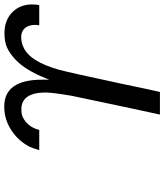

<svg xmlns="http://www.w3.org/2000/svg" viewBox="44 -800 756 883"><g transform="rotate(-90 421.5 -358.0)"><path d="M747 -555Q749 -565 749 -574Q749 -603 734.5 -620.5Q720 -638 693 -638Q667 -638 645 -627Q580 -597 543 -465Q532 -426 480 -184Q442 -2 441 -2V0H337V-2Q348 -49 423 -406Q438 -494 438 -526Q438 -609 395 -630Q381 -637 364 -637H357Q336 -637 323 -630Q279 -607 266 -555H173Q182 -585 188 -598Q214 -650 264 -683Q314 -716 373 -716Q497 -716 497 -542V-509L504 -526Q541 -619 590 -665Q618 -691 644.5 -703Q671 -715 711 -715Q770 -715 806.5 -679.5Q843 -644 843 -589Q843 -568 840 -555Z"/></g></svg>

Font: KaTeX_SansSerif
Style: Italic
Weight: 400
Version: Version 1.1; ttfautohint (v1.3)